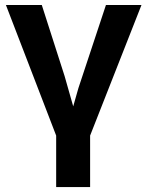

<svg xmlns="http://www.w3.org/2000/svg" viewBox="-20 -548 596 776"><path d="M344.2 208H207V0L3.9 -527.8H148.9L241.2 -240.2Q268.1 -146 275.9 -118.2L296.9 -191.9L408.2 -527.8H551.8L344.2 0Z"/></svg>

Font: Libra Sans Modern
Style: Bold
Weight: 700
Foundry: Stefan Peev, Context Ltd
Version: Version 1.000